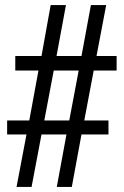

<svg xmlns="http://www.w3.org/2000/svg" viewBox="-20 -734 487 754"><path d="M45 0H104L143 -206H241L203 0H262L300 -206H406V-261H311L348 -457H438V-514H359L397 -714H337L300 -514H202L239 -714H179L143 -514H40V-457H131L95 -261H8V-206H84ZM154 -261 191 -457H289L252 -261Z"/></svg>

Font: Noto Serif Georgian ExtraCondensed Medium
Style: Regular
Weight: 500
Width: 2
Designer: Monotype Design Team, Akaki Razmadze
Foundry: Google LLC
Version: Version 2.003